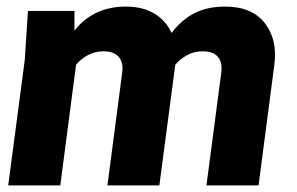

<svg xmlns="http://www.w3.org/2000/svg" viewBox="-20 -563 903 583"><path d="M512.2 -366.2 463.9 0H306.2L351.1 -342.8Q355 -374 340.3 -390.6Q325.7 -407.2 293.9 -407.2Q267.6 -407.2 245.8 -395Q224.1 -382.8 210.9 -366.2L163.1 0H4.9L55.2 -380.9L64.9 -529.8H206.1V-470.2Q264.2 -543 361.8 -543Q414.1 -543 449.2 -521.5Q484.4 -500 501 -462.9Q532.7 -504.4 571.8 -523.7Q610.8 -543 663.1 -543Q745.1 -543 784.2 -492.7Q823.2 -442.4 813 -366.2L765.1 0H606.9L651.9 -342.8Q655.8 -374 641.4 -390.6Q627 -407.2 595.2 -407.2Q568.8 -407.2 547.1 -395Q525.4 -382.8 512.2 -366.2Z"/></svg>

Font: Cooper Hewitt
Style: Bold Italic
Weight: 712
Designer: Village Type and Design LLC
Foundry: Cooper Hewitt Smithsonian Design Museum
Version: 1.000